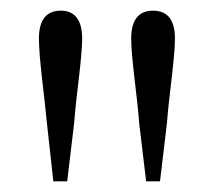

<svg xmlns="http://www.w3.org/2000/svg" viewBox="-20 -822 400 360"><path d="M94 -802C68 -802 53 -786 53 -750C53 -712 63 -645 68 -591L80 -482H106L119 -591C123 -645 134 -712 134 -750C134 -786 119 -802 94 -802ZM267 -802C241 -802 226 -786 226 -750C226 -712 237 -645 241 -591L254 -482H280L293 -591C297 -645 308 -712 308 -750C308 -786 293 -802 267 -802Z"/></svg>

Font: Noto Serif KR Light
Style: Regular
Weight: 300
Designer: Ryoko NISHIZUKA 西塚涼子 (kana & ideographs); Frank Grießhammer (Latin, Greek & Cyrillic); Wenlong ZHANG 张文龙 (bopomofo); San
Foundry: Adobe
Version: Version 2.001;hotconv 1.1.0;makeotfexe 2.6.0